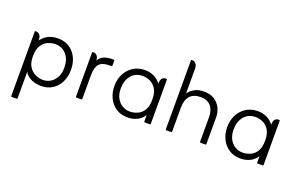

<svg xmlns="http://www.w3.org/2000/svg" viewBox="-86 -912 2230 1428"><g transform="rotate(20 1029.0 -198.0)"><path d="M110 -54V154Q110 160 105 160H65Q60 160 60 154V-354Q60 -360 65 -360H70Q87 -360 98.5 -346.5Q110 -333 110 -308V-302Q130 -332 163 -349.5Q196 -367 241 -367Q318 -367 364.5 -314.5Q411 -262 411 -178Q411 -126 390.5 -83.5Q370 -41 332 -16Q294 9 242 9Q201 9 166 -6Q131 -21 110 -54ZM239 -38Q270 -38 297 -53.5Q324 -69 341.5 -100.5Q359 -132 359 -178Q359 -241 326 -280.5Q293 -320 236 -320Q207 -320 178 -307Q149 -294 129.5 -263.5Q110 -233 110 -178Q110 -126 130 -95.5Q150 -65 180 -51.5Q210 -38 239 -38Z M524 -360Q541 -360 552.5 -346.5Q564 -333 564 -309Q581 -339 609 -349.5Q637 -360 674 -360H685Q690 -360 690 -354V-316Q690 -309 685 -309H664Q612 -309 588 -282Q564 -255 564 -192V-6Q564 0 559 0H519Q514 0 514 -6V-354Q514 -360 519 -360Z M1055 -57Q1033 -22 999 -6.5Q965 9 927 9Q873 9 834.5 -16.5Q796 -42 775.5 -84.5Q755 -127 755 -178Q755 -233 777.5 -275.5Q800 -318 839.5 -342.5Q879 -367 930 -367Q970 -367 1003.5 -350.5Q1037 -334 1056 -305Q1056 -334 1067 -347Q1078 -360 1096 -360H1101Q1106 -360 1106 -354V-6Q1106 0 1101 0H1060Q1055 0 1055 -6ZM925 -38Q958 -38 987.5 -51Q1017 -64 1036 -94.5Q1055 -125 1055 -178Q1055 -233 1035.5 -263.5Q1016 -294 987.5 -307Q959 -320 930 -320Q872 -320 839 -280Q806 -240 806 -178Q806 -131 823.5 -100Q841 -69 868 -53.5Q895 -38 925 -38Z M1275 -307Q1289 -330 1320 -348.5Q1351 -367 1397 -367Q1467 -367 1506.5 -323.5Q1546 -280 1546 -215V-6Q1546 0 1541 0H1501Q1496 0 1496 -6V-200Q1496 -257 1468 -288.5Q1440 -320 1389 -320Q1275 -320 1275 -193V-6Q1275 0 1270 0H1230Q1225 0 1225 -6V-549Q1225 -556 1230 -556H1235Q1252 -556 1263.5 -542Q1275 -528 1275 -503Z M1948 -57Q1926 -22 1892 -6.5Q1858 9 1820 9Q1766 9 1727.5 -16.5Q1689 -42 1668.5 -84.5Q1648 -127 1648 -178Q1648 -233 1670.5 -275.5Q1693 -318 1732.5 -342.5Q1772 -367 1823 -367Q1863 -367 1896.5 -350.5Q1930 -334 1949 -305Q1949 -334 1960 -347Q1971 -360 1989 -360H1994Q1999 -360 1999 -354V-6Q1999 0 1994 0H1953Q1948 0 1948 -6ZM1818 -38Q1851 -38 1880.5 -51Q1910 -64 1929 -94.5Q1948 -125 1948 -178Q1948 -233 1928.5 -263.5Q1909 -294 1880.5 -307Q1852 -320 1823 -320Q1765 -320 1732 -280Q1699 -240 1699 -178Q1699 -131 1716.5 -100Q1734 -69 1761 -53.5Q1788 -38 1818 -38Z"/></g></svg>

Font: Zain Light
Style: Regular
Weight: 300
Designer: Zain,Boutros
Foundry: Mobile Telecommunications Company (Zain), 2024
Version: Version 1.51; ttfautohint (v1.8.4)